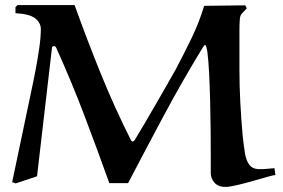

<svg xmlns="http://www.w3.org/2000/svg" viewBox="-20 -721 1114 757"><path d="M185 -533 126 -26 42 2 28 -3 103 -360Q112 -401 120.5 -446Q129 -491 135 -533Q141 -575 141 -606Q141 -631 119 -648.5Q97 -666 41 -669V-693L49 -701H274Q323 -565 377 -431.5Q431 -298 497 -167Q499 -163 503 -163Q506 -163 510 -167Q528 -196 549.5 -233Q571 -270 592.5 -307Q614 -344 632 -375.5Q650 -407 661 -426.5Q672 -446 672 -446Q705 -508 735 -570Q765 -632 785 -698L947 -700L953 -688L934 -668Q927 -661 925.5 -645.5Q924 -630 924 -595V-449Q924 -382 927.5 -316Q931 -250 937 -184Q941 -148 945.5 -118.5Q950 -89 963 -71.5Q976 -54 1004 -54Q1018 -54 1034.5 -55.5Q1051 -57 1062 -58L1066 -31Q1060 -31 1035 -24Q1010 -17 977 -7.5Q944 2 914 9Q884 16 869 16Q840 16 825.5 -1Q811 -18 811 -38Q811 -60 811 -105Q811 -150 810.5 -207Q810 -264 808.5 -323Q807 -382 804.5 -432Q802 -482 798 -513Q794 -544 788 -544Q786 -544 779 -533Q698 -400 627.5 -268.5Q557 -137 485 1H411Q362 -136 312 -267.5Q262 -399 202 -532Q199 -539 193 -539Q185 -539 185 -533Z"/></svg>

Font: Aref Ruqaa Ink
Style: Bold
Weight: 700
Designer: Abdullah Aref
Version: Version 1.005